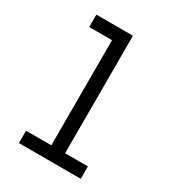

<svg xmlns="http://www.w3.org/2000/svg" viewBox="-178 -838 855 941"><g transform="rotate(30 250.0 -367.5)"><path d="M75 0V-70H218V-665H89V-735H296V-70H425V0Z"/></g></svg>

Font: Iosevka Algr
Style: Regular
Weight: 400
Monospace: yes
Designer: Belleve Invis
Foundry: Belleve Invis
Version: Version 26.0.2; ttfautohint (v1.8.3)